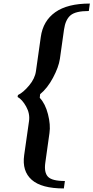

<svg xmlns="http://www.w3.org/2000/svg" viewBox="-20 -812 526 1082"><path d="M79.1 -265.6ZM486.3 -792 480.5 -750Q406.2 -750 377.4 -725.6Q348.6 -701.2 340.8 -645.5L317.4 -479.5Q310.5 -433.6 278.8 -374Q247.1 -314.5 206.1 -281.2L204.1 -260.7Q235.4 -227.5 250.5 -168Q265.6 -108.4 258.8 -62.5L235.4 104.5Q227.5 159.2 250 183.6Q272.5 208 345.7 208L339.8 250Q213.9 250 158.7 201.2Q103.5 152.3 116.2 62.5L143.6 -129.9Q149.4 -171.9 127.4 -211.4Q105.5 -251 79.1 -265.6L81.1 -276.4Q111.3 -291 144 -330.1Q176.8 -369.1 182.6 -411.1L210 -604.5Q222.7 -694.3 291.5 -743.2Q360.4 -792 486.3 -792ZM143.6 -129.9ZM81.1 -276.4ZM182.6 -411.1Z"/></svg>

Font: okolaks
Style: BoldItalic
Weight: 600
Width: 8
Italic angle: -8°
Version: Version 000.6.0